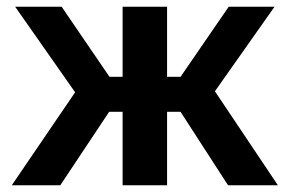

<svg xmlns="http://www.w3.org/2000/svg" viewBox="-20 -550 859 570"><path d="M15 0 203 -276 25 -530H163L305 -322H344V-530H476V-322H516L659 -530H795L618 -279L805 0H657L516 -218H476V0H344V-218H304L159 0Z"/></svg>

Font: Golos Text SemiBold
Style: Regular
Weight: 600
Designer: A.Korolkova, Vitaly Kuzmin
Foundry: ParaType Ltd
Version: Version 2.004